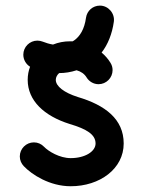

<svg xmlns="http://www.w3.org/2000/svg" viewBox="-20 -645 494 667"><path d="M62.5 -67.9C90.8 -38.1 152.8 2 225.6 2C326.7 2 409.7 -58.6 409.7 -146.5C409.7 -231 345.7 -279.8 250 -308.1C202.6 -323.2 173.8 -345.2 173.8 -367.7C173.8 -376.5 178.7 -385.3 185.5 -391.1C206.1 -391.1 226.6 -394.5 246.1 -400.9C261.7 -396.5 273.4 -388.2 280.8 -376C289.1 -362.3 304.7 -352.5 322.3 -352.5C349.1 -352.5 371.1 -374.5 371.1 -401.4C371.1 -410.6 368.7 -418.9 363.8 -426.8C355.5 -440.4 345.2 -452.1 333 -462.4C354.5 -490.2 369.6 -526.9 375.5 -569.8C379.4 -598.6 356.4 -625.5 327.1 -625.5C302.2 -625.5 282.2 -607.4 278.8 -583.5C273.4 -543.9 257.8 -518.6 237.3 -504.4C235.4 -502.9 234.4 -502.4 232.4 -501.5H223.1C202.1 -501.5 182.6 -497.6 164.1 -490.2C151.9 -492.2 140.1 -495.6 127.9 -500.5C123 -502.4 116.2 -503.9 109.9 -503.9C83 -503.9 61 -481.9 61 -455.1C61 -437.5 70.3 -421.9 84.5 -413.1C79.1 -399.4 76.2 -383.8 76.2 -367.7C76.2 -295.4 133.3 -242.2 221.7 -214.4C281.2 -196.8 312 -177.7 312 -146.5C312 -118.7 275.4 -95.7 225.6 -95.7C187 -95.7 148.4 -119.1 132.8 -135.3C123.5 -145 111.3 -150.4 97.7 -150.4C70.8 -150.4 48.8 -128.4 48.8 -101.6C48.8 -88.4 54.2 -76.7 62.5 -67.9Z"/></svg>

Font: Velvelyne Book
Style: Bold
Weight: 700
Designer: Manon Van der Borght et Mariel Nils
Foundry: Velvetyne
Version: Version 1.070;Glyphs 3.3.1 (3343)